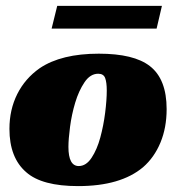

<svg xmlns="http://www.w3.org/2000/svg" viewBox="-20 -623 615 651"><path d="M315 -441Q434 -441 488 -399Q545 -355 545 -253Q545 -190 524 -139.5Q503 -89 465 -56Q389 8 245 8Q122 8 69 -39Q12 -88 12 -186Q12 -251 38.5 -304Q65 -357 115 -392Q188 -441 315 -441ZM247 -60Q272 -60 290.5 -88Q309 -116 320 -156.5Q331 -197 336.5 -240.5Q342 -284 342 -316Q342 -344 336.5 -358.5Q331 -373 313 -373Q286 -373 266.5 -344Q247 -315 235 -275Q223 -235 217.5 -193Q212 -151 212 -125Q212 -60 247 -60ZM174 -603H529L511 -526H155Z"/></svg>

Font: Racing Sans One
Style: Regular
Weight: 400
Designer: Pablo Impallari, Rodrigo Fuenzalida
Foundry: Pablo Impallari, Rodrigo Fuenzalida
Version: Version 1.001; ttfautohint (v0.8) -G 200 -r 50